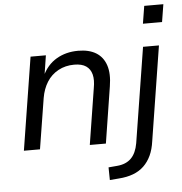

<svg xmlns="http://www.w3.org/2000/svg" viewBox="-59 -761 959 1010"><g transform="rotate(-5 420.5 -255.5)"><path d="M43 0 121 -490H202L185 -381H181Q208 -440 258 -469.5Q308 -499 373 -499Q430 -499 467 -476.5Q504 -454 519 -409.5Q534 -365 523 -298L476 0H391L438 -296Q446 -339 438.5 -368Q431 -397 408.5 -412.5Q386 -428 346 -428Q299 -428 261.5 -407.5Q224 -387 201.5 -351Q179 -315 171 -268L128 0ZM725 -611 740 -704H841L826 -611ZM480 193 479 126 525 122Q572 118 599 91Q626 64 635 12L715 -490H799L720 8Q714 52 699 84Q684 116 660.5 138.5Q637 161 604 173.5Q571 186 528 189Z"/></g></svg>

Font: Nunito Sans 10pt
Style: Italic
Weight: 400
Italic angle: -9°
Designer: Vernon Adams
Foundry: Vernon Adams
Version: Version 3.101;gftools[0.9.27]